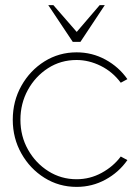

<svg xmlns="http://www.w3.org/2000/svg" viewBox="-20 -719 549 752"><path d="M453 -106 479 -92Q445.5 -44 393.2 -15.5Q341 13 280 13Q211 13 154.2 -22.5Q97.5 -58 63.8 -117.8Q30 -177.5 30 -250Q30 -323 63.8 -383Q97.5 -443 154.2 -478.5Q211 -514 280 -514Q341 -514 393.2 -485.5Q445.5 -457 479 -409L453 -395Q421 -438 374.5 -461Q328 -484 280 -484Q218 -484 168.2 -452Q118.5 -420 89.2 -366.8Q60 -313.5 60 -250Q60 -185.5 89.8 -132.8Q119.5 -80 169.5 -48.5Q219.5 -17 280 -17Q332.5 -17 378.2 -42Q424 -67 453 -106ZM265 -555 169 -699H189L280.5 -594L370.5 -699H390.5L295 -555Z"/></svg>

Font: Urbanist Thin
Style: Regular
Weight: 100
Designer: Corey Hu
Foundry: Corey Hu
Version: Version 1.330; ttfautohint (v1.8.4.7-5d5b)